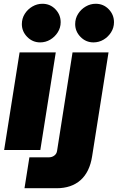

<svg xmlns="http://www.w3.org/2000/svg" viewBox="-20 -796 625 1019"><path d="M2 0 84 -518H276L194 0ZM193 -571Q153 -571 124.5 -600Q96 -629 96 -668Q96 -698 111.5 -722.5Q127 -747 152 -761.5Q177 -776 205 -776Q246 -776 274 -747Q302 -718 302 -678Q302 -649 286.5 -624.5Q271 -600 246.5 -585.5Q222 -571 193 -571ZM110 203 136 39H239Q256 39 268.5 29.5Q281 20 283 4L365 -518H556L469 33Q456 117 407.5 160Q359 203 280 203ZM476 -571Q436 -571 407.5 -600Q379 -629 379 -668Q379 -698 394.5 -722.5Q410 -747 435 -761.5Q460 -776 488 -776Q529 -776 557 -747Q585 -718 585 -678Q585 -649 569.5 -624.5Q554 -600 529.5 -585.5Q505 -571 476 -571Z"/></svg>

Font: MuseoModerno Black
Style: Italic
Weight: 900
Italic angle: -9°
Designer: Pablo Cosgaya, Héctor Gatti, Marcela Romero, and the Authors of The MuseoModerno Project.
Foundry: Omnibus-Type Team
Version: Version 1.003